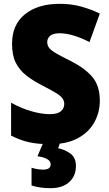

<svg xmlns="http://www.w3.org/2000/svg" viewBox="-20 -744 572 1004"><path d="M502 -217Q502 -156 473 -104Q444 -52 386.5 -21Q329 10 242 10Q179 10 133 0Q87 -10 38 -35V-207Q90 -178 143.5 -162.5Q197 -147 241 -147Q280 -147 298 -162Q316 -177 316 -200Q316 -217 306 -230.5Q296 -244 271 -259Q246 -274 203 -296Q154 -321 118 -349Q82 -377 62.5 -416Q43 -455 43 -515Q43 -615 110.5 -669.5Q178 -724 293 -724Q353 -724 405 -709.5Q457 -695 502 -673L448 -524Q405 -546 365.5 -558Q326 -570 291 -570Q258 -570 242.5 -557Q227 -544 227 -524Q227 -506 237.5 -493Q248 -480 274.5 -464.5Q301 -449 350 -425Q423 -388 462.5 -342Q502 -296 502 -217ZM377 124Q377 177 341.5 208.5Q306 240 245 240Q214 240 188.5 236Q163 232 145 226V133Q161 138 176 140.5Q191 143 206 143Q245 143 245 115Q245 83 176 73L207 0H295L284 31Q319 38 348 59Q377 80 377 124Z"/></svg>

Font: Noto Sans Tamil SemiCondensed Black
Style: Regular
Weight: 900
Width: 4
Designer: Jelle Bosma - Monotype Design Team
Foundry: Monotype Imaging Inc.
Version: Version 2.004; ttfautohint (v1.8.4.7-5d5b)